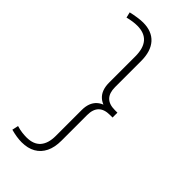

<svg xmlns="http://www.w3.org/2000/svg" viewBox="-311 -862 1143 1143"><g transform="rotate(45 260.0 -291.0)"><path d="M142 176Q201 176 230.2 142.8Q259.5 109.5 259.5 46V-171.5Q259.5 -233.5 294.8 -265.5Q330 -297.5 399 -297.5V-270Q303.5 -270 303.5 -173.5V42.5Q303.5 98.5 284.5 137.2Q265.5 176 229.5 196.5Q193.5 217 142 217Q122 217 99.2 213.5Q76.5 210 50.5 203L59 163.5Q83.5 171 104.2 173.5Q125 176 142 176ZM421 -270H399V-311H421ZM138.5 -761Q121 -761 101.5 -758.2Q82 -755.5 59 -749.5L50.5 -785Q80 -791.5 105 -795.2Q130 -799 150 -799Q224 -799 263.8 -754.8Q303.5 -710.5 303.5 -628.5V-408.5Q303.5 -360 327.2 -335.5Q351 -311 399 -311V-274.5Q329.5 -274.5 294.5 -306.8Q259.5 -339 259.5 -402.5V-623Q259.5 -761 138.5 -761Z"/></g></svg>

Font: Hepta Slab ExtraLight Light
Style: Regular
Weight: 300
Version: Version 1.100